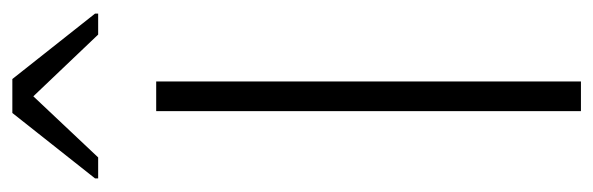

<svg xmlns="http://www.w3.org/2000/svg" viewBox="-345 -616 961 311"><g transform="rotate(-90 135.5 -460.5)"><path d="M111 0V-688H159V0ZM2 -782V-787L108 -921H163L269 -787V-782H235L135 -887L36 -782Z"/></g></svg>

Font: Saira ExtraLight
Style: Regular
Weight: 200
Designer: Hector Gatti with collaboration of the Omnibus-Type team
Foundry: Omnibus-Type
Version: Version 1.100; ttfautohint (v1.8.3)